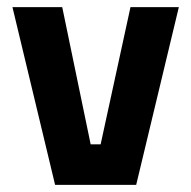

<svg xmlns="http://www.w3.org/2000/svg" viewBox="-20 -520 538 540"><path d="M15 -500H155L235 -114H263L347 -500H483L363 0H135Z"/></svg>

Font: Cairo
Style: Bold
Weight: 700
Designer: Mohamed Gaber
Foundry: Kief Type Foundry
Version: Version 2.100